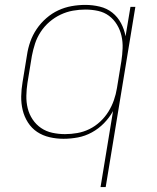

<svg xmlns="http://www.w3.org/2000/svg" viewBox="-20 -558 640 783"><path d="M390 205 441 -105Q426 -78 404 -55.5Q382 -33 354.5 -18Q327 -3 297.5 2.5Q268 8 239 8Q210 8 182 1.5Q154 -5 131.5 -20Q109 -35 94 -58.5Q79 -82 72.5 -109Q66 -136 66.5 -165Q67 -194 72 -223L90 -333Q94 -361 103.5 -388Q113 -415 129.5 -439.5Q146 -464 169 -484Q192 -504 218 -516Q244 -528 272 -533Q300 -538 328 -538Q358 -538 387 -531Q416 -524 438 -506.5Q460 -489 473.5 -463.5Q487 -438 492 -410L512 -530H532L411 205ZM245 -11Q270 -11 295.5 -15.5Q321 -20 344.5 -31.5Q368 -43 388 -61.5Q408 -80 422 -102.5Q436 -125 444.5 -149.5Q453 -174 457 -199L475 -309Q479 -335 480 -361Q481 -387 475.5 -411.5Q470 -436 457 -457.5Q444 -479 424.5 -493.5Q405 -508 380 -513.5Q355 -519 328 -519Q303 -519 277.5 -514.5Q252 -510 227.5 -498.5Q203 -487 182 -469Q161 -451 146 -428Q131 -405 123 -380.5Q115 -356 110 -330L92 -220Q88 -194 87.5 -167.5Q87 -141 93 -116.5Q99 -92 113 -71Q127 -50 147.5 -36Q168 -22 193.5 -16.5Q219 -11 245 -11Z"/></svg>

Font: Iosevka Curly ThExObl
Style: Regular
Weight: 100
Width: 7
Italic angle: -9°
Monospace: yes
Designer: Belleve Invis
Foundry: Belleve Invis
Version: Version 11.1.0; ttfautohint (v1.8.3)